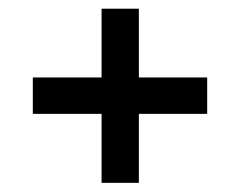

<svg xmlns="http://www.w3.org/2000/svg" viewBox="-20 -588 538 430"><path d="M207.5 -178.5V-333H53.5V-414.5H207.5V-568.5H291V-414.5H444V-333H291V-178.5Z"/></svg>

Font: Big Shoulders Medium
Style: Regular
Weight: 500
Designer: Patric King
Foundry: XO Type Co
Version: Version 2.002